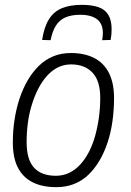

<svg xmlns="http://www.w3.org/2000/svg" viewBox="-20 -763 539 793"><path d="M213 10Q154 10 114 -10.5Q74 -31 53.5 -71.5Q33 -112 33 -174Q33 -223 40 -268.5Q47 -314 60.5 -355Q74 -396 94 -430.5Q114 -465 140.5 -491Q167 -517 200 -530.5Q233 -544 273 -544Q329 -544 369 -523.5Q409 -503 430 -461.5Q451 -420 451 -358Q451 -309 444.5 -262.5Q438 -216 424.5 -175Q411 -134 391 -100Q371 -66 345 -41Q319 -16 285.5 -3Q252 10 213 10ZM211 -37Q241 -37 266.5 -49.5Q292 -62 312 -84Q332 -106 347.5 -136Q363 -166 373 -202Q383 -238 388.5 -277.5Q394 -317 394 -359Q394 -429 362 -463Q330 -497 273 -497Q244 -497 219 -484.5Q194 -472 173.5 -449Q153 -426 137.5 -395.5Q122 -365 111 -329Q100 -293 95 -254.5Q90 -216 90 -176Q90 -104 120.5 -70.5Q151 -37 211 -37ZM318 -743Q359 -743 386.5 -733.5Q414 -724 427.5 -701.5Q441 -679 441 -642Q441 -631 440 -619.5Q439 -608 437 -598L402 -597Q403 -605 404 -612.5Q405 -620 405 -629Q404 -656 392.5 -671.5Q381 -687 360.5 -694.5Q340 -702 312 -702Q275 -702 250 -691Q225 -680 210.5 -656.5Q196 -633 189 -597L154 -598Q162 -652 182.5 -684Q203 -716 236.5 -729.5Q270 -743 318 -743Z"/></svg>

Font: Georama Light
Style: Italic
Weight: 300
Italic angle: -9°
Designer: Jean-Baptiste Levee
Foundry: Production Type
Version: Version 1.001